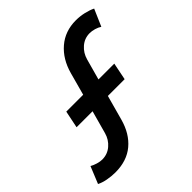

<svg xmlns="http://www.w3.org/2000/svg" viewBox="-243 -883 1044 1044"><g transform="rotate(-45 279.0 -360.5)"><path d="M-51.3 -14.6 -11.2 -112.8Q3.9 -104 23.7 -98.1Q43.5 -92.3 59.1 -92.3Q100.1 -92.3 130.1 -118.2Q160.2 -144 170.9 -182.6L207.5 -315.4H84.5L105 -415H234.9L270.5 -545.4Q293.9 -630.4 351.8 -679.9Q409.7 -729.5 492.7 -729.5Q524.4 -729.5 555.2 -722.4Q585.9 -715.3 608.4 -704.1L565.9 -606.4Q552.2 -615.7 533 -621.3Q513.7 -627 496.6 -627Q456.5 -627 426.5 -600.8Q396.5 -574.7 385.7 -535.2L352.5 -415H474.1L454.1 -315.4H325.2L286.1 -172.9Q262.7 -87.4 205.8 -39.8Q148.9 7.8 60.1 7.8Q30.8 7.8 0 2Q-30.8 -3.9 -51.3 -14.6Z"/></g></svg>

Font: Reddit Sans Chocolate SemiBold
Style: Italic
Weight: 600
Italic angle: -11.25°
Designer: Stephen Hutchings
Version: Version 1.013